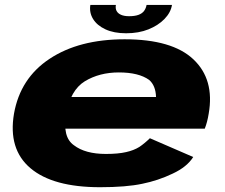

<svg xmlns="http://www.w3.org/2000/svg" viewBox="-20 -756 916 782"><path d="M387.5 6.5 411.5 -129Q327 -129 281 -164.5Q233 -198 250 -292.5Q266.5 -388.5 325.5 -425Q385 -461 464 -461Q545 -461 587.5 -430.5Q614 -407.5 615.5 -361H242.5L220 -232H814Q824.5 -258.5 830 -293Q854.5 -432.5 767.5 -514.5Q681 -596 487.5 -596Q302 -596 182 -516.5Q62.5 -437.5 37 -293Q12.5 -148.5 104 -71Q195.5 6.5 387.5 6.5ZM411.5 -129 387.5 6.5Q494 6.5 559.5 -7.5Q624 -20.5 683.5 -49Q741.5 -76 767 -116.5L590.5 -193Q569 -172 547.5 -157.5Q525 -143.5 493.5 -136.5Q461 -129 411.5 -129ZM493.5 -620.5Q545 -620.5 584.8 -636.5Q624.5 -652.5 650 -678.8Q675.5 -705 680.5 -736H577Q574.5 -722 566.8 -711.5Q559 -701 544 -695.5Q529 -690 506 -690Q485.5 -690 472.8 -695.8Q460 -701.5 454.8 -711.5Q449.5 -721.5 452 -736H348Q343 -705 359 -678.8Q375 -652.5 409.5 -636.5Q444 -620.5 493.5 -620.5Z"/></svg>

Font: Anybody Expanded ExtraBold
Style: Italic
Weight: 800
Width: 7
Italic angle: -10°
Version: Version 1.113;gftools[0.9.25]